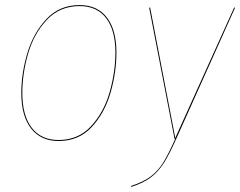

<svg xmlns="http://www.w3.org/2000/svg" viewBox="-20 -547 947 757"><path d="M64 -180Q64 -258 88 -338Q112 -418 163.5 -472.5Q215 -527 294 -527Q364 -527 401.5 -478Q439 -429 439 -340Q439 -262 416 -182Q393 -102 342 -46.5Q291 9 211 9Q141 9 102.5 -40.5Q64 -90 64 -180ZM435 -340Q435 -428 398.5 -475.5Q362 -523 294 -523Q216 -523 165 -469Q114 -415 91 -336Q68 -257 68 -180Q68 -92 105 -43.5Q142 5 211 5Q289 5 339.5 -50Q390 -105 412.5 -184.5Q435 -264 435 -340ZM675 0Q647 63 625.5 96.5Q604 130 574.5 152.5Q545 175 497 190V186Q544 171 573 149.5Q602 128 622.5 95.5Q643 63 671 0H668L568 -517H572L671 -3L903 -517H907Z"/></svg>

Font: Fira Sans Condensed Four
Style: Italic
Weight: 100
Width: 3
Italic angle: -8°
Designer: bBox Type GmbH & Carrois Corporate GbR & Edenspiekermann AG
Foundry: bBox Type GmbH & Carrois Corporate GbR & Edenspiekermann AG
Version: Version 4.301